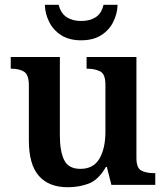

<svg xmlns="http://www.w3.org/2000/svg" viewBox="-20 -775 695 805"><path d="M264 10Q185 10 143 -37.5Q101 -85 101 -187V-417Q101 -461 81.5 -474Q62 -487 27 -487H25V-536H231V-207Q231 -141 249 -104Q267 -67 317 -67Q372 -67 397 -110Q422 -153 422 -223V-420Q422 -465 399.5 -476Q377 -487 346 -487H343V-536H552V-113Q552 -70 573 -59.5Q594 -49 625 -49H631V0H447L428 -75H424Q393 -21 352.5 -5.5Q312 10 264 10ZM320 -606Q270 -606 236.5 -627.5Q203 -649 186 -683.5Q169 -718 168 -755H226Q235 -719 259.5 -703Q284 -687 320 -687Q357 -687 381.5 -703Q406 -719 414 -755H473Q472 -718 455 -683.5Q438 -649 404.5 -627.5Q371 -606 320 -606Z"/></svg>

Font: Noto Serif Vithkuqi SemiBold
Style: Regular
Weight: 600
Version: Version 1.005